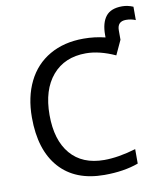

<svg xmlns="http://www.w3.org/2000/svg" viewBox="-93 -935 882 1022"><g transform="rotate(-10 348.0 -424.0)"><path d="M402.8 -645Q287.6 -645 221.7 -567.9Q155.8 -490.7 155.8 -354.7Q155.8 -218.8 219.7 -143.8Q283.7 -68.8 401.9 -68.8Q478 -68.8 573.2 -97.2V-19Q494.6 9.8 389.2 9.8Q231.4 9.8 146.2 -86.2Q61 -182.1 61 -357.9Q61 -468.3 101.8 -551.3Q142.6 -634.3 220.5 -679.2Q298.3 -724.1 403.8 -724.1Q464.4 -724.1 521 -710V-724.1Q521 -788.6 547.9 -823.2Q574.7 -857.9 636.2 -857.9Q666 -857.9 695.8 -845.2V-772.9Q671.9 -783.2 644 -783.2Q597.2 -783.2 597.2 -734.9V-684.1L561 -606Q475.6 -645 402.8 -645Z"/></g></svg>

Font: NotoSans
Style: Regular
Weight: 400
Designer: Monotype Design team
Foundry: Monotype Imaging Inc.
Version: Version 1.04